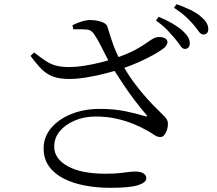

<svg xmlns="http://www.w3.org/2000/svg" viewBox="-20 -850 1040 919"><path d="M864.3 -615.8Q853.6 -616 843.5 -630.8Q833.4 -645.5 817.7 -664.8Q802.3 -683.5 780.8 -706Q759.4 -728.6 726.5 -751.6L739.3 -769.7Q778.5 -753.4 806.8 -736.6Q835.2 -719.8 854.6 -702.4Q872.8 -685.4 880.7 -671.4Q888.5 -657.4 888.3 -641.8Q888.3 -629.6 881.8 -622.7Q875.4 -615.8 864.3 -615.8ZM508.1 49Q445.7 49 388.4 38.4Q331 27.9 286.1 5.3Q241.1 -17.2 214.9 -53.2Q188.8 -89.3 188.8 -140Q188.8 -194.1 224.2 -236.6Q259.6 -279.2 320.8 -304Q381.9 -328.8 457.8 -328.8Q529.3 -328.8 585.7 -316.4Q642.1 -304 676 -293.5Q690.4 -289.7 681 -299.9Q653.5 -331.8 625.5 -368.7Q597.5 -405.6 570.4 -446.1Q543.3 -486.5 517.2 -527.6Q500.8 -555.9 486.2 -584.7Q471.5 -613.5 457.9 -640.1Q444.3 -666.7 430.1 -686.9Q417.1 -706.9 395.5 -708.7Q373.9 -710.5 330.7 -710L326.9 -729.3Q352.2 -741.8 373.5 -748Q394.7 -754.2 411.2 -754.2Q438.5 -754.2 463.8 -746.1Q489 -737.9 493.3 -724.2Q501.5 -698.9 510 -671.3Q518.6 -643.6 531.2 -612.4Q543.9 -581.3 564 -545.2Q587.9 -500.9 618 -459.4Q648.2 -417.8 682.2 -380Q716.2 -342.1 750.9 -309Q768.7 -292 775.8 -282.3Q782.9 -272.5 783.7 -259.6Q784.5 -245.9 779.9 -230.5Q775.4 -215.1 767.2 -204.6Q759.1 -194.1 747.9 -194.1Q732.2 -194.1 718.9 -203.8Q705.6 -213.4 684.3 -225.1Q655 -242.1 617.3 -257.3Q579.5 -272.6 534.9 -282.4Q490.2 -292.3 438.5 -292.3Q383 -292.3 337.8 -273.1Q292.6 -253.9 266 -221.7Q239.4 -189.5 239.4 -147.9Q239.4 -90.7 303.7 -54.6Q368.1 -18.5 484.4 -18.5Q523.2 -18.5 548.6 -21.1Q574 -23.7 592.7 -26.3Q611.3 -28.9 628.4 -28.9Q651.4 -28.9 665.9 -20.5Q680.4 -12.1 680.4 3.6Q680.4 23.4 641.2 36.2Q602 49 508.1 49ZM312.7 -472Q265.2 -471.8 234 -483.5Q202.8 -495.1 178.3 -519.8Q153.9 -544.4 126 -582.7L143.7 -598.8Q174.5 -574.7 197.7 -559Q220.9 -543.4 247.2 -536.2Q273.5 -529 312.8 -529Q344 -529.2 383.8 -535.3Q423.5 -541.5 463.1 -551.5Q502.6 -561.5 532.5 -571.6Q594.3 -593.2 629.4 -612.4Q664.5 -631.7 683.8 -646.1Q703.1 -660.5 718 -667.7Q732.5 -674.2 750.5 -672.4Q768.4 -670.7 776.9 -661Q783.8 -652.4 780.1 -641.4Q776.5 -630.5 766 -620.8Q750 -607.7 718.1 -589.5Q686.2 -571.3 644.7 -552.8Q603.3 -534.3 557.7 -519.3Q527.5 -509.5 484.4 -498.5Q441.4 -487.4 396.4 -479.8Q351.4 -472.2 312.7 -472ZM953.9 -684.9Q941.1 -684.9 931.4 -699.4Q921.7 -713.9 905.3 -732.9Q888.6 -752.3 868.1 -771.1Q847.6 -789.8 812.7 -812.8L825.3 -830.1Q863.9 -816.2 892.8 -802Q921.7 -787.9 939 -772.7Q959.6 -755.7 968.3 -741Q976.9 -726.3 976.9 -710.7Q976.9 -698.2 970.9 -691.5Q964.8 -684.9 953.9 -684.9Z"/></svg>

Font: Noto Serif HK ExtraLight
Style: Regular
Weight: 200
Designer: Ryoko NISHIZUKA 西塚涼子 (kana & ideographs); Frank Grießhammer (Latin, Greek & Cyrillic); Wenlong ZHANG 张文龙 (bopomofo); San
Foundry: Adobe
Version: Version 2.002-H1;hotconv 1.1.0;makeotfexe 2.6.0